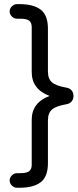

<svg xmlns="http://www.w3.org/2000/svg" viewBox="-20 -762 376 925"><path d="M26.4 107.4Q26.4 93.8 37.1 83Q47.9 72.3 61.5 72.3H76.2Q110.4 72.3 121.6 62Q132.8 51.8 132.8 32.2V-184.6Q132.8 -267.6 218.8 -299.8Q132.8 -332 132.8 -415V-631.8Q132.8 -651.4 121.6 -661.6Q110.4 -671.9 76.2 -671.9H61.5Q47.9 -671.9 37.1 -682.6Q26.4 -693.4 26.4 -707Q26.4 -720.7 37.1 -731.4Q47.9 -742.2 61.5 -742.2H73.2Q141.6 -742.2 176.3 -715.3Q210.9 -688.5 210.9 -624V-418Q210.9 -382.8 230 -365.7Q249 -348.6 299.8 -339.8Q316.4 -336.9 325.2 -326.2Q334 -315.4 334 -299.8Q334 -284.2 325.2 -273.4Q316.4 -262.7 299.8 -259.8Q249 -251 230 -233.9Q210.9 -216.8 210.9 -181.6V24.4Q210.9 88.9 176.3 115.7Q141.6 142.6 73.2 142.6H61.5Q47.9 142.6 37.1 131.8Q26.4 121.1 26.4 107.4Z"/></svg>

Font: FakePearl
Style: Regular
Weight: 400
Version: Version 1.2